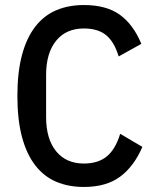

<svg xmlns="http://www.w3.org/2000/svg" viewBox="-20 -730 613 762"><path d="M313 12Q252 12 203.5 -8.5Q155 -29 120.5 -73Q86 -117 67.5 -185.5Q49 -254 49 -349Q49 -444 67.5 -512.5Q86 -581 120.5 -625Q155 -669 203.5 -689.5Q252 -710 313 -710Q402 -710 455.5 -671.5Q509 -633 541 -556L451 -506Q433 -565 400.5 -591Q368 -617 313 -617Q242 -617 202.5 -568Q163 -519 163 -433V-265Q163 -179 202.5 -130Q242 -81 313 -81Q369 -81 403.5 -109Q438 -137 457 -199L545 -147Q512 -70 457 -29Q402 12 313 12Z"/></svg>

Font: IBM Plex Sans Condensed Medium
Style: Regular
Weight: 500
Width: 3
Designer: Mike Abbink, Paul van der Laan, Pieter van Rosmalen
Foundry: Bold Monday
Version: Version 1.3